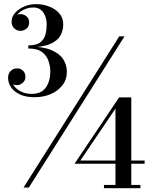

<svg xmlns="http://www.w3.org/2000/svg" viewBox="-20 -830 758 952"><path d="M96.5 100 571.5 -650H597.5L123 100ZM152.5 -348Q107.5 -348 78.2 -362Q49 -376 34.5 -398Q20 -420 20 -443.5Q20 -465.5 33 -478.2Q46 -491 65 -491Q82 -491 94 -479.5Q106 -468 106 -448.5Q106 -431 93 -419.5Q80 -408 63 -408Q47 -408 33.8 -418.5Q20.5 -429 20.5 -443.5H36Q36 -422.5 49.2 -404.5Q62.5 -386.5 85.2 -375.5Q108 -364.5 137 -364.5Q185.5 -364.5 207.5 -396.2Q229.5 -428 229.5 -476Q229.5 -499 221.2 -525.5Q213 -552 189.8 -570.8Q166.5 -589.5 120.5 -589.5V-599.5Q192.5 -599.5 234.2 -581.8Q276 -564 293.8 -535.8Q311.5 -507.5 311.5 -474Q311.5 -435 289.2 -406.8Q267 -378.5 231 -363.2Q195 -348 152.5 -348ZM495.5 103V87H552.5V-291.5L378.5 -34H697V-18H349.5L570.5 -347H631V87H676V103ZM120.5 -595.5V-605Q163.5 -605 182.5 -622Q201.5 -639 206.5 -663Q211.5 -687 211.5 -707.5Q211.5 -731.5 204 -750.8Q196.5 -770 182 -781.5Q167.5 -793 144.5 -793Q129.5 -793 113.5 -788.2Q97.5 -783.5 84 -774.2Q70.5 -765 62.2 -752Q54 -739 54 -723H38.5Q38.5 -740 52.5 -750Q66.5 -760 81.5 -760Q98 -760 111.2 -749.2Q124.5 -738.5 124.5 -719Q124.5 -697.5 110.5 -687.2Q96.5 -677 81.5 -677Q64.5 -677 51 -689Q37.5 -701 37.5 -723Q37.5 -747 55 -766.5Q72.5 -786 100.2 -797.8Q128 -809.5 158.5 -809.5Q192 -809.5 223 -798Q254 -786.5 273.8 -764.2Q293.5 -742 293.5 -708.5Q293.5 -678.5 279 -652.8Q264.5 -627 227 -611.2Q189.5 -595.5 120.5 -595.5Z"/></svg>

Font: Bodoni Moda 9pt SemiBold
Style: Regular
Weight: 600
Designer: Owen Earl
Foundry: indestructible type
Version: Version 2.005